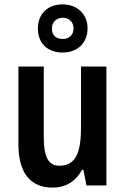

<svg xmlns="http://www.w3.org/2000/svg" viewBox="-20 -847 572 877"><path d="M266 -607C334 -607 380 -651 380 -718C380 -783 332 -827 266 -827C197 -827 153 -783 153 -716C153 -650 197 -607 266 -607ZM267 -669C234 -669 217 -687 217 -717C217 -746 238 -766 267 -766C296 -766 316 -746 316 -717C316 -687 295 -669 267 -669ZM466 -543H350V-267C350 -152 328 -90 250 -90C201 -90 180 -132 180 -217V-543H64V-189C64 -61 116 10 220 10C278 10 326 -17 354 -71H361L375 0H466Z"/></svg>

Font: Noto Sans Arabic UI Cn SmBd
Style: Regular
Weight: 600
Width: 3
Designer: Monotype Design Team, Nadine Chahine and Nizar Qandah
Foundry: Monotype Imaging Inc.
Version: Version 2.010